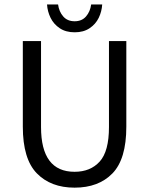

<svg xmlns="http://www.w3.org/2000/svg" viewBox="-20 -843 680 875"><path d="M167 -655.8V-264.2Q167 -60.1 319.8 -60.1Q392.1 -60.1 434.3 -106.7Q476.6 -153.3 476.6 -264.2V-655.8H555.7V-265.6Q555.7 -117.7 492.4 -52.7Q429.2 12.2 319.8 12.2Q211.4 12.2 147.7 -53.2Q84 -118.7 84 -265.6V-655.8ZM244.6 -822.8Q249 -790 268.1 -768.1Q287.1 -746.1 320.3 -746.1Q353 -746.1 372.1 -768.1Q391.1 -790 395.5 -822.8H445.8Q443.8 -790.5 429.9 -761.7Q416 -732.9 388.4 -714.4Q360.8 -695.8 320.3 -695.8Q279.8 -695.8 252.2 -714.4Q224.6 -732.9 210.4 -762Q196.3 -791 194.3 -822.8Z"/></svg>

Font: Varta
Style: Regular
Weight: 400
Designer: Joana Correia, Viktoriya Grabowska, Eben Sorkin
Foundry: Sorkin Type
Version: Version 1.003; ttfautohint (v1.3) -l 8 -r 24 -G 200 -x 12 -H